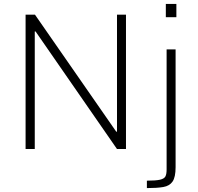

<svg xmlns="http://www.w3.org/2000/svg" viewBox="-20 -763 1016 983"><path d="M111 0V-688H159L575 -89H579V-688H625V0H579L162 -602H158V0ZM829 -675V-743H883V-675ZM732 200V162Q778 162 799.5 157Q821 152 827 140Q833 128 833 105V-510H879V93Q879 144 863.5 166.5Q848 189 816 194.5Q784 200 732 200Z"/></svg>

Font: Saira ExtraLight
Style: Regular
Weight: 200
Designer: Hector Gatti with collaboration of the Omnibus-Type team
Foundry: Omnibus-Type
Version: Version 1.100; ttfautohint (v1.8.3)